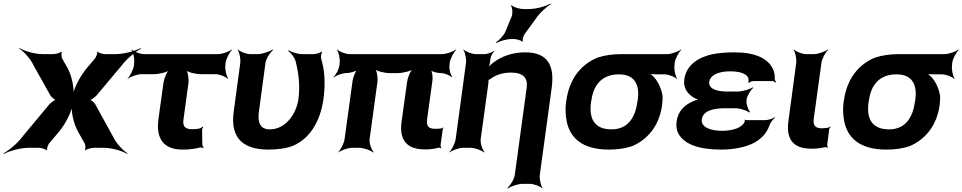

<svg xmlns="http://www.w3.org/2000/svg" viewBox="-84 -833 5423 1082"><path d="M297 -449 267 -502C262 -511 260 -533 265 -540L262 -542C256 -535 228 -528 216 -528H158C109 -528 53 -546 26 -562L24 -559C51 -543 89 -500 106 -463L200 -295C205 -287 225 -268 235 -268V-272C225 -272 201 -253 194 -245L45 -66C18 -28 -34 15 -64 31L-63 35C-33 18 30 0 78 0H136C148 0 174 7 178 14L182 12C178 5 187 -17 193 -25L247 -89C285 -134 320 -204 325 -243H321C316 -204 331 -134 357 -89L393 -25C397 -17 400 5 394 12L398 14C404 7 432 0 444 0H502C548 0 605 18 632 34L635 31C608 15 569 -28 552 -65L453 -245C449 -253 429 -272 419 -272V-268C429 -268 453 -287 460 -295L601 -463C628 -500 680 -543 711 -559L709 -562C678 -546 616 -528 568 -528H509C496 -528 470 -535 466 -542L463 -540C467 -533 457 -511 451 -503L405 -449C366 -403 331 -332 326 -293H330C335 -332 322 -404 297 -449Z M997 -105C955 -105 945 -125 950 -160L978 -365C981 -389 975 -429 964 -441L962 -439C972 -426 1018 -415 1048 -415H1129C1153 -415 1188 -401 1199 -389L1202 -391C1192 -404 1183 -441 1186 -465L1187 -478C1190 -502 1210 -539 1224 -552L1222 -554C1207 -542 1168 -528 1144 -528H729C705 -528 670 -542 659 -554L657 -552C667 -539 675 -502 672 -478L671 -465C668 -441 649 -404 635 -391L636 -389C651 -401 690 -415 714 -415H782C812 -415 859 -426 873 -439L871 -441C856 -429 840 -389 837 -365L809 -162C794 -52 837 10 946 10C985 10 1015 5 1040 -1C1047 -3 1058 -1 1062 1L1064 -2C1060 -5 1056 -14 1056 -21L1055 -104C1056 -109 1060 -115 1061 -117L1058 -120C1047 -107 1027 -105 997 -105Z M1429 10C1483 10 1530 3 1569 -12C1663 -54 1721 -148 1739 -276C1751 -365 1745 -440 1726 -502C1723 -512 1726 -533 1732 -540L1729 -542C1722 -536 1697 -528 1686 -528H1619C1591 -528 1557 -540 1542 -550L1540 -546C1555 -536 1576 -509 1582 -488C1598 -424 1608 -354 1598 -276C1592 -231 1572 -188 1547 -159C1523 -131 1487 -104 1437 -104C1376 -104 1368 -151 1375 -203L1412 -478C1415 -502 1439 -539 1456 -552L1453 -554C1435 -542 1393 -528 1369 -528H1327C1303 -528 1268 -542 1257 -554L1255 -552C1265 -539 1273 -502 1270 -478L1233 -204C1214 -65 1275 10 1429 10Z M2310 9C2339 9 2363 6 2385 0C2390 -2 2398 0 2401 3L2403 0C2400 -3 2398 -12 2399 -17L2411 -105C2411 -108 2415 -111 2416 -113L2413 -115C2412 -114 2409 -110 2406 -110C2396 -108 2383 -107 2370 -107C2330 -107 2318 -122 2323 -162L2353 -379C2356 -399 2351 -433 2342 -444L2337 -441C2346 -430 2380 -421 2401 -421C2421 -421 2451 -409 2460 -398L2464 -401C2455 -412 2446 -443 2449 -464L2450 -478C2453 -502 2473 -539 2487 -552L2485 -554C2470 -542 2431 -528 2407 -528H1887C1863 -528 1828 -542 1817 -554L1815 -552C1825 -539 1833 -502 1830 -478L1829 -464C1826 -444 1810 -412 1797 -401L1800 -398C1813 -409 1846 -421 1866 -421C1886 -421 1921 -430 1934 -441L1932 -444C1919 -433 1906 -398 1903 -378L1858 -50C1855 -26 1836 11 1822 24L1823 26C1838 14 1877 0 1901 0H1942C1966 0 2004 14 2018 26L2022 24C2009 11 1996 -26 1999 -50L2043 -371C2046 -395 2040 -435 2029 -447L2027 -445C2037 -432 2083 -421 2113 -421H2155C2185 -421 2232 -432 2246 -445L2244 -447C2229 -435 2213 -395 2210 -371L2179 -147C2165 -44 2208 9 2310 9Z M2796 -424C2864 -424 2892 -394 2884 -338L2817 153C2814 177 2791 214 2774 227L2777 229C2795 217 2836 203 2860 203H2901C2925 203 2961 217 2972 229L2974 227C2964 214 2955 177 2958 153L3025 -338C3042 -463 3004 -538 2875 -538C2803 -538 2744 -515 2701 -484C2685 -473 2670 -456 2663 -445L2667 -443C2673 -454 2677 -474 2678 -489L2679 -496C2679 -510 2690 -535 2701 -543L2698 -546C2688 -537 2662 -528 2647 -528H2599C2575 -528 2540 -542 2529 -554L2527 -552C2537 -539 2545 -502 2542 -478L2484 -50C2481 -26 2462 11 2448 24L2449 26C2464 14 2503 0 2527 0H2568C2592 0 2630 14 2644 26L2647 24C2634 11 2622 -26 2625 -50L2668 -362C2669 -366 2670 -383 2667 -385L2664 -382C2666 -380 2680 -387 2682 -390C2710 -410 2747 -424 2796 -424ZM2800 -742 2764 -654C2755 -633 2727 -604 2710 -594L2714 -591C2731 -601 2771 -613 2799 -613H2812C2827 -613 2855 -605 2859 -598L2863 -600C2858 -607 2865 -631 2873 -642L2933 -724C2954 -757 2995 -795 3020 -809L3018 -813C2993 -798 2940 -782 2895 -782H2865C2844 -782 2809 -793 2800 -803L2795 -801C2804 -791 2806 -759 2800 -742Z M3717 -464 3718 -478C3721 -502 3741 -539 3755 -552L3753 -554C3738 -542 3699 -528 3675 -528H3419C3369 -528 3326 -522 3285 -509C3192 -472 3125 -390 3108 -269L3106 -259C3101 -220 3103 -185 3109 -152C3127 -58 3195 10 3347 10C3396 10 3438 4 3477 -9C3564 -45 3631 -123 3647 -239L3648 -249C3650 -266 3651 -282 3649 -297C3642 -337 3625 -371 3602 -398C3593 -407 3579 -420 3571 -424L3569 -420C3577 -416 3595 -414 3609 -414H3660C3684 -414 3719 -400 3730 -388L3732 -390C3722 -403 3714 -440 3717 -464ZM3404 -414C3500 -414 3521 -346 3510 -269L3508 -259C3497 -180 3461 -104 3362 -104C3257 -104 3235 -175 3247 -259L3249 -269C3260 -349 3304 -414 3404 -414Z M3984 -96C3925 -96 3865 -114 3871 -160C3878 -210 3937 -223 4003 -223H4060C4086 -223 4127 -210 4138 -199L4143 -202C4133 -213 4120 -247 4123 -269V-272C4126 -293 4147 -327 4161 -338L4158 -341C4143 -330 4098 -317 4072 -317H4015C3956 -317 3907 -332 3913 -373C3914 -380 3917 -387 3922 -394C3940 -419 3981 -431 4030 -431C4074 -431 4121 -422 4132 -395C4135 -389 4135 -372 4133 -367L4137 -366C4140 -370 4152 -376 4161 -376H4269C4276 -376 4282 -371 4285 -368L4290 -371C4287 -375 4281 -382 4282 -388C4283 -409 4280 -427 4272 -444C4244 -503 4174 -538 4055 -538C4011 -538 3970 -535 3933 -528C3855 -511 3784 -471 3772 -384C3766 -337 3791 -304 3824 -284C3834 -277 3852 -270 3862 -269V-273C3852 -274 3834 -268 3821 -262C3774 -242 3737 -207 3729 -149C3726 -124 3728 -101 3738 -82C3770 -21 3852 10 3980 10C4056 10 4126 -6 4169 -30C4204 -50 4237 -81 4252 -126C4257 -142 4273 -162 4284 -170L4283 -173C4272 -165 4245 -156 4228 -156H4119C4117 -156 4116 -158 4115 -159L4111 -157C4112 -156 4114 -153 4114 -151C4100 -111 4043 -96 3984 -96Z M4489 5C4518 5 4541 2 4563 -3C4568 -5 4577 -3 4580 0L4582 -3C4579 -6 4577 -15 4578 -20L4589 -105C4590 -110 4595 -115 4597 -118L4594 -120C4592 -118 4586 -113 4581 -113L4573 -112L4549 -110C4510 -110 4497 -125 4502 -165L4545 -478C4548 -502 4568 -539 4583 -552L4580 -554C4565 -542 4526 -528 4502 -528H4460C4436 -528 4401 -542 4390 -554L4388 -552C4398 -539 4406 -502 4403 -478L4359 -150C4345 -47 4387 5 4489 5Z M5281 -464 5282 -478C5285 -502 5305 -539 5319 -552L5317 -554C5302 -542 5263 -528 5239 -528H4983C4933 -528 4890 -522 4849 -509C4756 -472 4689 -390 4672 -269L4670 -259C4665 -220 4667 -185 4673 -152C4691 -58 4759 10 4911 10C4960 10 5002 4 5041 -9C5128 -45 5195 -123 5211 -239L5212 -249C5214 -266 5215 -282 5213 -297C5206 -337 5189 -371 5166 -398C5157 -407 5143 -420 5135 -424L5133 -420C5141 -416 5159 -414 5173 -414H5224C5248 -414 5283 -400 5294 -388L5296 -390C5286 -403 5278 -440 5281 -464ZM4968 -414C5064 -414 5085 -346 5074 -269L5072 -259C5061 -180 5025 -104 4926 -104C4821 -104 4799 -175 4811 -259L4813 -269C4824 -349 4868 -414 4968 -414Z"/></svg>

Font: Asimov
Style: EdgeWideIt
Weight: 500
Designer: Google
Version: Version 2.000980: 2014